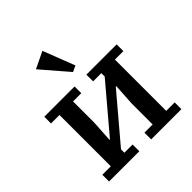

<svg xmlns="http://www.w3.org/2000/svg" viewBox="-210 -941 1090 1090"><g transform="rotate(-45 334.5 -396.0)"><path d="M44 -54H112V-466H44V-520H287V-466H221V-296L213 -166H217L448 -439V-466H382V-520H625V-466H557V-54H625V0H382V-54H448V-224L456 -354H452L221 -81V-54H287V0H44ZM201 -744 301 -792 375 -601 339 -584Z"/></g></svg>

Font: IBM Plex Serif Medium
Style: Regular
Weight: 500
Designer: Mike Abbink, Paul van der Laan, Pieter van Rosmalen
Foundry: Bold Monday
Version: Version 2.5